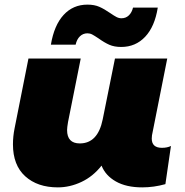

<svg xmlns="http://www.w3.org/2000/svg" viewBox="-20 -800 799 830"><path d="M719 -169 695 -4Q645 10 595 10Q526 10 481 -15.5Q436 -41 419 -84Q382 -37 332 -13.5Q282 10 230 10Q142 10 89 -38Q36 -86 36 -176Q36 -210 43 -245L103 -547H329L274 -272Q270 -248 270 -238Q270 -180 325 -180Q403 -180 424 -284L477 -547H703L637 -215Q636 -210 636 -201Q636 -161 680 -161Q703 -161 719 -169ZM406 -634Q388 -646 378.5 -651Q369 -656 358 -656Q339 -656 325.5 -643Q312 -630 307 -607H200Q214 -691 255 -735.5Q296 -780 358 -780Q388 -780 409.5 -770.5Q431 -761 457 -743Q473 -732 483.5 -726.5Q494 -721 505 -721Q524 -721 537 -733.5Q550 -746 555 -767H662Q649 -685 607.5 -641Q566 -597 504 -597Q474 -597 452.5 -606.5Q431 -616 406 -634Z"/></svg>

Font: Montserrat Alternates Black
Style: Italic
Weight: 900
Italic angle: -11.3°
Designer: Julieta Ulanovsky
Foundry: Julieta Ulanovsky
Version: Version 7.200